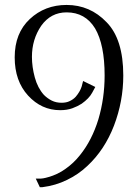

<svg xmlns="http://www.w3.org/2000/svg" viewBox="-20 -653 563 784"><path d="M142.6 111.3Q145.5 111.3 153.3 111.3Q207 104.5 252.9 82Q299.8 59.6 336.9 24.4Q407.2 -41 445.3 -139.6Q483.4 -239.3 483.4 -344.7Q483.4 -493.2 415 -562.5Q347.7 -632.8 252 -632.8Q163.1 -632.8 101.6 -575.2Q40 -517.6 40 -418.9Q40 -322.3 94.7 -262.7Q149.4 -203.1 225.6 -203.1Q253.9 -203.1 275.4 -210.9Q296.9 -218.8 313.5 -229.5Q343.8 -251 356.4 -274.4Q369.1 -297.9 369.1 -297.9Q352.5 -305.7 319.3 -322.3Q319.3 -322.3 313.5 -299.8Q306.6 -278.3 289.1 -257.8Q279.3 -247.1 264.6 -240.2Q251 -233.4 231.4 -233.4Q209 -233.4 191.4 -242.2Q173.8 -251 159.2 -265.6Q133.8 -293.9 122.1 -336.9Q110.4 -379.9 110.4 -420.9Q110.4 -492.2 148.4 -547.9Q187.5 -602.5 252 -602.5Q328.1 -602.5 368.2 -537.1Q407.2 -470.7 407.2 -344.7Q407.2 -252 381.8 -166Q355.5 -80.1 306.6 -19.5Q281.2 12.7 248 36.1Q215.8 59.6 176.8 70.3Q154.3 77.1 140.6 76.2Q126 76.2 126 76.2Q131.8 87.9 142.6 111.3Z"/></svg>

Font: BSRU BANSOMDEJ
Style: Regular
Weight: 400
Designer: Wisit Potiwat
Version: Version 1.000;PS 002.000;hotconv 1.0.70;makeotf.lib2.5.58329